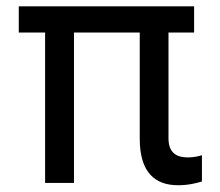

<svg xmlns="http://www.w3.org/2000/svg" viewBox="-20 -565 680 593"><path d="M579.5 -545.5H38V-464.5H119.3V0H208.5V-464.5H411.6V-136.4C411.6 -30.5 460.6 7.1 529.8 7.1C563.9 7.1 588.8 0 603.7 -4.6V-85.6C595.2 -82.7 576.7 -78.8 561.1 -78.8C532 -78.8 500.4 -87.4 500.4 -137.8V-464.5H579.5Z"/></svg>

Font: Margiela Sans Text
Style: Regular
Weight: 400
Designer: Stefan Endress, Andreas Faust
Version: Version 1.100;FEAKit 1.0